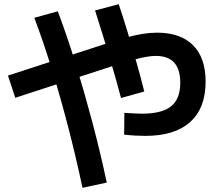

<svg xmlns="http://www.w3.org/2000/svg" viewBox="-20 -823 1040 917"><path d="M673 -174Q651 -174 625 -175.5Q599 -177 573 -180L574 -284Q596 -283 617.5 -281.5Q639 -280 657 -280Q754 -280 797.5 -315.5Q841 -351 841 -428Q841 -556 724 -556Q705 -556 678.5 -551.5Q652 -547 613.5 -536.5Q575 -526 516 -507L53 -356L18 -462L482 -613Q541 -633 584.5 -644.5Q628 -656 663 -661.5Q698 -667 730 -667Q842 -667 902 -607Q962 -547 962 -433Q962 -307 888.5 -240.5Q815 -174 673 -174ZM374 74Q343 -72 306.5 -213Q270 -354 229.5 -486Q189 -618 144 -738L256 -769Q302 -647 343 -513Q384 -379 421.5 -237.5Q459 -96 490 49ZM558 -355Q537 -435 505.5 -541.5Q474 -648 434 -773L547 -803Q569 -738 590.5 -666.5Q612 -595 632.5 -523Q653 -451 669 -386Z"/></svg>

Font: M PLUS 2 SemiBold
Style: Regular
Weight: 600
Designer: Coji Morishita
Foundry: UNDERFOREST DESIGN
Version: Version 1.001